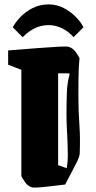

<svg xmlns="http://www.w3.org/2000/svg" viewBox="-20 -839 434 872"><path d="M293 -626Q312 -620 324.5 -602Q337 -584 341 -575Q337 -533 336.5 -486.5Q336 -440 336 -405Q336 -335 340.5 -273.5Q345 -212 342 -141Q341 -128 331 -107Q321 -86 310 -66L276 -1Q249 2 217 6Q185 10 159 12Q133 14 125 12Q106 6 93.5 -12Q81 -30 77 -39V-522L17 -545V-610Q92 -616 151 -620.5Q210 -625 247.5 -627Q285 -629 293 -626ZM244 -89 283 -75Q288 -103 288 -130.5Q288 -158 287 -187Q286 -218 284 -250.5Q282 -283 282 -318Q282 -363 283.5 -413.5Q285 -464 296 -500L294 -506H244ZM201 -819Q238 -819 269.5 -802.5Q301 -786 324.5 -762Q348 -738 359 -715L314 -670Q292 -696 262 -710.5Q232 -725 201 -725Q167 -725 137.5 -710.5Q108 -696 83 -670L38 -715Q50 -738 73 -762Q96 -786 128.5 -802.5Q161 -819 201 -819Z"/></svg>

Font: Grenze Gotisch Black
Style: Regular
Weight: 900
Designer: Renata Polastri
Foundry: Omnibus-Type
Version: Version 1.001